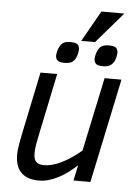

<svg xmlns="http://www.w3.org/2000/svg" viewBox="-58 -880 672 940"><g transform="rotate(5 278.5 -410.5)"><path d="M212.9 -512.2 149.9 -210Q144 -182.1 140.1 -159.4Q136.2 -136.7 136.2 -116.2Q136.2 -86.9 148.4 -74.5Q160.6 -62 187 -62Q226.1 -62 273.2 -85.2Q320.3 -108.4 369.1 -149.9L445.8 -512.2H528.8L420.9 0H337.9L354 -76.2Q332 -56.2 309.6 -39.3Q287.1 -22.5 263.7 -10.5Q240.2 1.5 216.6 8.3Q192.9 15.1 168.9 15.1Q136.2 15.1 114 6.3Q91.8 -2.4 77.9 -18.3Q64 -34.2 57.9 -55.7Q51.8 -77.1 51.8 -102.1Q51.8 -120.1 56.2 -147.5Q60.5 -174.8 67.9 -210L130.9 -512.2ZM383.8 -684.1H315.9L401.9 -835.9H514.6ZM308.6 -641.1Q308.6 -636.7 307.6 -630.6Q306.6 -624.5 305.2 -618.4Q303.7 -612.3 301.8 -606.9Q299.8 -601.6 297.9 -598.1Q289.6 -582.5 277.3 -576.2Q265.1 -569.8 243.7 -569.8Q218.3 -569.8 209 -578.4Q199.7 -586.9 199.7 -602.1Q199.7 -605 200.4 -610.1Q201.2 -615.2 202.4 -621.1Q203.6 -627 205.6 -632.8Q207.5 -638.7 210 -643.1Q216.8 -658.7 229 -666.3Q241.2 -673.8 264.6 -673.8Q289.6 -673.8 299.1 -665.8Q308.6 -657.7 308.6 -641.1ZM497.6 -641.1Q497.6 -636.7 496.6 -630.6Q495.6 -624.5 494.1 -618.4Q492.7 -612.3 490.7 -606.9Q488.8 -601.6 486.8 -598.1Q477.5 -583 465.8 -576.4Q454.1 -569.8 432.6 -569.8Q407.2 -569.8 397.9 -578.4Q388.7 -586.9 388.7 -602.1Q388.7 -605 389.4 -610.1Q390.1 -615.2 391.4 -621.1Q392.6 -627 394.5 -632.8Q396.5 -638.7 398.9 -643.1Q405.8 -658.7 418 -666.3Q430.2 -673.8 453.6 -673.8Q478.5 -673.8 488 -665.8Q497.6 -657.7 497.6 -641.1Z"/></g></svg>

Font: Clear Sans
Style: Italic
Weight: 400
Italic angle: -12°
Foundry: Intel Corporation
Version: Version 1.00